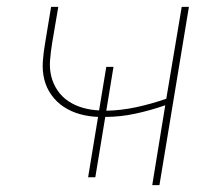

<svg xmlns="http://www.w3.org/2000/svg" viewBox="-20 -540 640 560"><path d="M424 0 462 -233Q419 -218 375 -208.5Q331 -199 287 -199L258 -23H237L266 -199Q239 -200 213.5 -207Q188 -214 166.5 -228Q145 -242 130 -263Q115 -284 109 -309Q103 -334 105 -361.5Q107 -389 112 -417L129 -520H150L132 -414Q128 -389 126 -364.5Q124 -340 129.5 -317.5Q135 -295 148 -276Q161 -257 180 -244.5Q199 -232 222 -225.5Q245 -219 269 -218L290 -345H311L290 -217Q334 -218 378 -227.5Q422 -237 465 -252L510 -520H531L445 0Z"/></svg>

Font: Iosevka SS04 Th Ex Obl
Style: Regular
Weight: 100
Width: 7
Italic angle: -9°
Monospace: yes
Designer: Belleve Invis
Foundry: Belleve Invis
Version: Version 19.0.0; ttfautohint (v1.8.4)